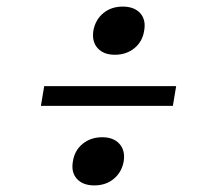

<svg xmlns="http://www.w3.org/2000/svg" viewBox="-20 -624 640 582"><path d="M328 -458Q294 -458 276 -478Q258 -498 263 -531Q269 -564 293 -584Q317 -604 352 -604Q387 -604 405 -584Q423 -564 417 -531Q412 -498 387.5 -478Q363 -458 328 -458ZM104 -303 114 -363H514L504 -303ZM266 -62Q231 -62 213 -82Q195 -102 201 -135Q206 -168 230.5 -188Q255 -208 290 -208Q324 -208 342 -188Q360 -168 355 -135Q349 -102 325 -82Q301 -62 266 -62Z"/></svg>

Font: NKDuy Mono ExtraLight
Style: Italic
Weight: 200
Italic angle: -9°
Monospace: yes
Designer: NKDuy
Foundry: NKDuy
Version: Version 2.251; ttfautohint (v1.8.4.7-5d5b)